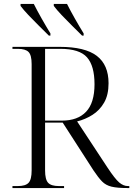

<svg xmlns="http://www.w3.org/2000/svg" viewBox="-20 -951 674 971"><path d="M43 0V-10H70Q109 -10 124.5 -26.5Q140 -43 140 -89V-627Q140 -672 124.5 -688Q109 -704 70 -704H43V-714H282Q410 -714 469.5 -668.5Q529 -623 529 -530Q529 -471 506.5 -432Q484 -393 447.5 -370Q411 -347 370 -337L524 -103Q561 -47 582.5 -28.5Q604 -10 627 -10H634V0H624Q573 0 544 -7Q515 -14 496 -33.5Q477 -53 453 -89L297 -331H208V-89Q208 -43 223.5 -26.5Q239 -10 278 -10H304V0ZM293 -341Q373 -341 415.5 -386Q458 -431 458 -525Q458 -618 420 -661Q382 -704 285 -704H208V-341ZM227 -771Q203 -795 175.5 -822Q148 -849 123.5 -875Q99 -901 84 -921V-931H151Q168 -897 191 -856.5Q214 -816 235 -782V-771ZM395 -771Q371 -795 343.5 -822Q316 -849 291.5 -875Q267 -901 252 -921V-931H319Q336 -897 359 -856.5Q382 -816 403 -782V-771Z"/></svg>

Font: Noto Serif Display Light
Style: Regular
Weight: 300
Designer: Monotype Design Team
Foundry: Monotype Imaging Inc.
Version: Version 2.009